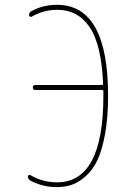

<svg xmlns="http://www.w3.org/2000/svg" viewBox="-20 -760 540 790"><path d="M105.5 -16.6Q95.7 -21.5 94.7 -34.2Q94.7 -38.1 98.1 -39.6Q101.6 -41 105.5 -39.1Q156.2 -9.8 214.8 -9.8Q405.3 -9.8 405.3 -365.2V-384.8Q405.3 -389.6 400.4 -389.6H125Q115.2 -389.6 115.2 -399.9Q115.2 -410.2 125 -410.2H399.4Q404.3 -410.2 404.3 -415Q397.5 -576.2 349.1 -647.9Q300.8 -719.7 214.8 -719.7Q160.2 -719.7 110.4 -691.4Q107.4 -689.5 103.5 -691.4Q99.6 -693.4 99.6 -697.3Q99.6 -710 109.4 -713.9Q156.2 -740.2 214.8 -740.2Q424.8 -740.2 424.8 -365.2Q424.8 -276.4 412.1 -207.5Q399.4 -138.7 379.4 -98.1Q359.4 -57.6 330.1 -32.7Q300.8 -7.8 273.4 1Q246.1 9.8 214.8 9.8Q158.2 10.7 105.5 -16.6Z"/></svg>

Font: Rounded-X Mgen+ 2m thin
Style: Regular
Weight: 100
Designer: [Source Han Sans]
Ryoko NISHIZUKA  (kana & ideographs); Paul D. Hunt (Latin, Greek & Cyrillic); Wenlong ZHANG  (bopomofo
Version: Version 1.059.20150602